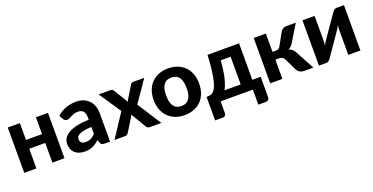

<svg xmlns="http://www.w3.org/2000/svg" viewBox="-26 -1204 3990 2052"><g transform="rotate(-20 1969.0 -178.0)"><path d="M514.5 -515.5V0H377V-223.5H195V0H57V-515.5H195V-324H377V-515.5Z M898.5 -215.5Q848 -213 814.5 -206.8Q781 -200.5 761.2 -190.5Q741.5 -180.5 733.2 -167.8Q725 -155 725 -140Q725 -110 741.8 -97.5Q758.5 -85 788.5 -85Q823 -85 848.2 -97.2Q873.5 -109.5 898.5 -135.5ZM617.5 -444Q663 -485 718 -505.2Q773 -525.5 837 -525.5Q883 -525.5 919.2 -510.5Q955.5 -495.5 980.8 -468.8Q1006 -442 1019.5 -405Q1033 -368 1033 -324V0H970Q950.5 0 940.2 -5.5Q930 -11 923.5 -28.5L912.5 -61.5Q893 -44.5 874.8 -31.5Q856.5 -18.5 837 -9.8Q817.5 -1 795.2 3.5Q773 8 745.5 8Q711.5 8 683.5 -1Q655.5 -10 635.2 -27.8Q615 -45.5 604 -72Q593 -98.5 593 -133Q593 -161.5 607.5 -190Q622 -218.5 657.2 -241.8Q692.5 -265 751.2 -280.2Q810 -295.5 898.5 -297.5V-324Q898.5 -372.5 878 -395.2Q857.5 -418 819 -418Q790.5 -418 771.5 -411.2Q752.5 -404.5 738.2 -396.8Q724 -389 711.5 -382.2Q699 -375.5 682.5 -375.5Q668 -375.5 658.2 -382.8Q648.5 -390 642 -400Z M1616.5 0H1484Q1469 0 1459.8 -7.5Q1450.5 -15 1445 -25L1343.5 -194.5Q1339 -177.5 1330.5 -164.5L1243.5 -25Q1237.5 -15.5 1228.8 -7.8Q1220 0 1206.5 0H1083.5L1258.5 -266L1090.5 -515.5H1223Q1238 -515.5 1245 -511.5Q1252 -507.5 1257.5 -498.5L1358.5 -335Q1361 -343.5 1365 -352.2Q1369 -361 1374.5 -369.5L1452 -496Q1464 -515.5 1483 -515.5H1609.5L1441.5 -272Z M1882 -523.5Q1940 -523.5 1987.5 -505Q2035 -486.5 2069 -452.2Q2103 -418 2121.5 -369Q2140 -320 2140 -258.5Q2140 -197 2121.5 -147.8Q2103 -98.5 2069 -64Q2035 -29.5 1987.5 -11Q1940 7.5 1882 7.5Q1823.5 7.5 1775.8 -11Q1728 -29.5 1694 -64Q1660 -98.5 1641.2 -147.8Q1622.5 -197 1622.5 -258.5Q1622.5 -320 1641.2 -369Q1660 -418 1694 -452.2Q1728 -486.5 1775.8 -505Q1823.5 -523.5 1882 -523.5ZM1882 -96Q1941 -96 1969.5 -136.8Q1998 -177.5 1998 -258Q1998 -338 1969.5 -378.8Q1941 -419.5 1882 -419.5Q1821.5 -419.5 1793 -378.8Q1764.5 -338 1764.5 -258Q1764.5 -177.5 1793 -136.8Q1821.5 -96 1882 -96Z M2554 -96.5V-412H2441.5Q2437 -352 2430 -303Q2423 -254 2413.5 -215.2Q2404 -176.5 2392.8 -147.2Q2381.5 -118 2369 -96.5ZM2782.5 -100.5V131Q2782.5 149.5 2771.5 160.2Q2760.5 171 2743.5 171H2657V0H2290.5V133Q2290.5 147.5 2281.5 159.2Q2272.5 171 2252.5 171H2165.5V-96.5H2179Q2196 -96.5 2212.5 -100.8Q2229 -105 2244 -119.2Q2259 -133.5 2272.2 -161.2Q2285.5 -189 2296.5 -235.5Q2307.5 -282 2315.8 -350.5Q2324 -419 2329 -515.5H2687.5V-100.5Z M3160.5 -480Q3170.5 -495.5 3187.8 -505.5Q3205 -515.5 3224 -515.5H3333L3218 -326Q3205.5 -305 3192.5 -292.8Q3179.5 -280.5 3161 -273.5Q3186.5 -265.5 3202.5 -250.5Q3218.5 -235.5 3231 -212.5L3345.5 0H3250.5Q3232.5 0 3218.8 -3Q3205 -6 3194.2 -12Q3183.5 -18 3175.5 -26.5Q3167.5 -35 3160.5 -46.5L3094.5 -183Q3086 -201 3070.5 -209.8Q3055 -218.5 3035.5 -218.5H2992.5V0H2854.5V-515.5H2992.5V-307H3028.5Q3049.5 -307 3061.2 -314.2Q3073 -321.5 3081.5 -337.5Z M3880.5 -515.5V0H3742.5V-283.5Q3742.5 -295 3743.8 -309.8Q3745 -324.5 3747.5 -339Q3736 -314 3724 -296.5Q3723 -295.5 3715 -283.5Q3707 -271.5 3694 -252.8Q3681 -234 3664.8 -210.5Q3648.5 -187 3631.5 -162.5Q3592 -105.5 3542 -33Q3538 -27 3532.8 -21.2Q3527.5 -15.5 3521.2 -10.5Q3515 -5.5 3508 -2.5Q3501 0.5 3493 0.5H3408.5V-515H3546.5V-231.5Q3546.5 -219.5 3545 -204.5Q3543.5 -189.5 3541 -175Q3547 -188 3553 -199Q3559 -210 3565 -218.5Q3565.5 -219.5 3573.8 -231.5Q3582 -243.5 3595 -262.2Q3608 -281 3624.2 -304.5Q3640.5 -328 3657.5 -352.5Q3697 -409.5 3747.5 -482Q3755 -494 3767.8 -504.8Q3780.5 -515.5 3796.5 -515.5Z"/></g></svg>

Font: Lato 2
Style: Regular
Weight: 800
Designer: Lukasz Dziedzic with Adam Twardoch and Botio Nikoltchev
Foundry: tyPoland Lukasz Dziedzic
Version: Version 2.015; 2015-08-06; http://www.latofonts.com/